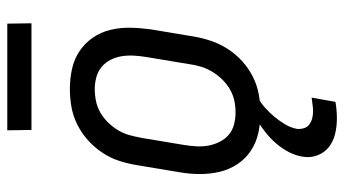

<svg xmlns="http://www.w3.org/2000/svg" viewBox="-234 -511 967 540"><g transform="rotate(-90 250.0 -240.5)"><path d="M203 8Q174 8 146.5 2Q119 -4 96.5 -19Q74 -34 59 -56.5Q44 -79 37.5 -106Q31 -133 31 -161.5Q31 -190 36 -219L56 -339Q60 -364 68 -389Q76 -414 91 -436.5Q106 -459 126 -477Q146 -495 170 -507Q194 -519 219.5 -523.5Q245 -528 270 -528Q299 -528 326.5 -522Q354 -516 376.5 -501Q399 -486 414.5 -463.5Q430 -441 436.5 -414Q443 -387 442.5 -358.5Q442 -330 438 -301L418 -181Q414 -156 405.5 -131Q397 -106 382.5 -83.5Q368 -61 348 -43Q328 -25 304 -13Q280 -1 254 3.5Q228 8 203 8ZM204 -62Q221 -62 237.5 -65.5Q254 -69 269.5 -78Q285 -87 297.5 -100Q310 -113 319 -128Q328 -143 333 -159.5Q338 -176 340 -192L360 -312Q363 -330 364 -347.5Q365 -365 362.5 -381.5Q360 -398 352.5 -413Q345 -428 332.5 -438.5Q320 -449 303.5 -453.5Q287 -458 270 -458Q253 -458 236 -454.5Q219 -451 203.5 -442Q188 -433 175.5 -420Q163 -407 154 -392Q145 -377 140.5 -360.5Q136 -344 133 -328L113 -208Q110 -190 109 -172.5Q108 -155 111 -138.5Q114 -122 121.5 -107Q129 -92 141 -81.5Q153 -71 170 -66.5Q187 -62 204 -62ZM187 223Q165 223 144 218Q123 213 107 200.5Q91 188 83.5 168Q76 148 80 126Q83 107 92.5 88.5Q102 70 115.5 54Q129 38 145.5 24.5Q162 11 180 0L194 -8H248L247 0Q231 9 217 21.5Q203 34 191.5 48Q180 62 170.5 78Q161 94 158 111Q157 121 160 130.5Q163 140 170.5 145.5Q178 151 187.5 153.5Q197 156 208 156Q217 156 226 154.5Q235 153 246 152L234 219Q222 221 210.5 222Q199 223 187 223ZM155 -636 154 -704H454L455 -636Z"/></g></svg>

Font: Iosevka SS18
Style: Italic
Weight: 400
Italic angle: -9°
Monospace: yes
Designer: Belleve Invis
Foundry: Belleve Invis
Version: Version 25.1.1; ttfautohint (v1.8.4)